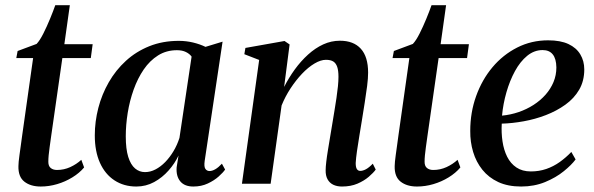

<svg xmlns="http://www.w3.org/2000/svg" viewBox="-20 -688 2224 719"><path d="M171.5 -177.5Q168 -154 165.8 -136.5Q163.5 -119 162.2 -106.2Q161 -93.5 161 -82Q161 -66 170 -58.8Q179 -51.5 193.5 -51.5Q219.5 -51.5 243 -62.2Q266.5 -73 284.5 -89.5L295 -61Q277.5 -40 251 -23.8Q224.5 -7.5 194 1.5Q163.5 10.5 132.5 10.5Q94.5 10.5 71.2 -7.8Q48 -26 49 -66Q49 -72.5 50 -83Q51 -93.5 53 -107.8Q55 -122 57.5 -140.2Q60 -158.5 63 -180.5L104 -470.5H41L46 -497L117 -523.5Q129 -536 142.2 -562.2Q155.5 -588.5 167.5 -617.8Q179.5 -647 187 -668.5H241.5L221 -522.5H327L320 -470.5H213.5Z M746.5 -85.5Q743.5 -64 749 -55.8Q754.5 -47.5 765 -47.5Q774.5 -47.5 786.2 -54.2Q798 -61 811 -75L823 -53Q815.5 -42 798.8 -27Q782 -12 758 -0.8Q734 10.5 704 10.5Q671 10.5 655 -9Q639 -28.5 641.5 -61.5L648.5 -105.5Q635 -76.5 611.5 -49.8Q588 -23 557.2 -6.2Q526.5 10.5 490.5 10.5Q444 10.5 408.8 -12.5Q373.5 -35.5 354.2 -78.5Q335 -121.5 335 -181Q335 -232.5 348.2 -283.8Q361.5 -335 387.5 -380.2Q413.5 -425.5 451.5 -460.2Q489.5 -495 539.2 -515Q589 -535 649.5 -535Q677 -535 703 -528.8Q729 -522.5 749.5 -512.5L813.5 -532ZM697.5 -476Q690 -486.5 676.2 -493.2Q662.5 -500 642.5 -500Q603 -500 572 -480.5Q541 -461 518.2 -427.8Q495.5 -394.5 480.5 -352.5Q465.5 -310.5 458.2 -265.2Q451 -220 451 -177.5Q451 -130 460.2 -100.5Q469.5 -71 485.8 -57.2Q502 -43.5 523 -43.5Q543 -43.5 562.2 -53.5Q581.5 -63.5 598.8 -81.2Q616 -99 629.8 -122Q643.5 -145 652 -171.5Z M1044 -362.5Q1061.5 -397 1084 -428Q1106.5 -459 1133.5 -483.5Q1160.5 -508 1190.5 -521.8Q1220.5 -535.5 1253 -535.5Q1304 -535.5 1331.2 -505.5Q1358.5 -475.5 1358.5 -416Q1358.5 -395 1354.8 -365.8Q1351 -336.5 1345.8 -303.5Q1340.5 -270.5 1335.5 -239Q1331 -210.5 1325.8 -179.8Q1320.5 -149 1316.8 -122.2Q1313 -95.5 1312 -77.5Q1312 -61.5 1316.5 -54.8Q1321 -48 1329 -48Q1338.5 -48 1350 -54Q1361.5 -60 1376 -75L1387 -53Q1378.5 -41 1361 -26Q1343.5 -11 1318.5 -0.2Q1293.5 10.5 1260.5 10.5Q1242 10.5 1228 3.8Q1214 -3 1206.5 -16.8Q1199 -30.5 1199.5 -51Q1199.5 -62.5 1201.8 -82Q1204 -101.5 1208 -125.5Q1212 -149.5 1216.2 -175.2Q1220.5 -201 1224.5 -225Q1228.5 -249 1232.5 -273.5Q1236.5 -298 1240 -321.2Q1243.5 -344.5 1245.5 -364.8Q1247.5 -385 1247.5 -400.5Q1247.5 -423.5 1242.8 -437.5Q1238 -451.5 1228 -457.8Q1218 -464 1200.5 -464Q1181 -464 1157.5 -450Q1134 -436 1111 -411.8Q1088 -387.5 1068 -357Q1048 -326.5 1034.5 -293L993.5 0H886L950.5 -463.5L895 -485L899 -508.5L1045.5 -534.5L1064.5 -521.5Z M1580.5 -177.5Q1577 -154 1574.8 -136.5Q1572.5 -119 1571.2 -106.2Q1570 -93.5 1570 -82Q1570 -66 1579 -58.8Q1588 -51.5 1602.5 -51.5Q1628.5 -51.5 1652 -62.2Q1675.5 -73 1693.5 -89.5L1704 -61Q1686.5 -40 1660 -23.8Q1633.5 -7.5 1603 1.5Q1572.5 10.5 1541.5 10.5Q1503.5 10.5 1480.2 -7.8Q1457 -26 1458 -66Q1458 -72.5 1459 -83Q1460 -93.5 1462 -107.8Q1464 -122 1466.5 -140.2Q1469 -158.5 1472 -180.5L1513 -470.5H1450L1455 -497L1526 -523.5Q1538 -536 1551.2 -562.2Q1564.5 -588.5 1576.5 -617.8Q1588.5 -647 1596 -668.5H1650.5L1630 -522.5H1736L1729 -470.5H1622.5Z M2135.5 -91Q2120.5 -70.5 2091.2 -46.8Q2062 -23 2021.2 -6.2Q1980.5 10.5 1931.5 10.5Q1882 10.5 1846 -6.2Q1810 -23 1786.5 -52.2Q1763 -81.5 1751.8 -119Q1740.5 -156.5 1741 -198Q1741 -267 1763 -328.2Q1785 -389.5 1824.2 -436.2Q1863.5 -483 1916.8 -510Q1970 -537 2032.5 -537Q2079 -537 2108.8 -523Q2138.5 -509 2153.2 -484.2Q2168 -459.5 2168 -428Q2168 -385 2149 -352.2Q2130 -319.5 2097.2 -296Q2064.5 -272.5 2024.2 -257Q1984 -241.5 1941 -233.8Q1898 -226 1859 -225Q1857 -190.5 1861.8 -158.5Q1866.5 -126.5 1879.2 -101Q1892 -75.5 1914 -60.8Q1936 -46 1968 -46Q1998.5 -46 2025.5 -55.2Q2052.5 -64.5 2076 -81.2Q2099.5 -98 2119.5 -119ZM2012 -500.5Q1980.5 -500.5 1954.2 -479Q1928 -457.5 1908.5 -421.8Q1889 -386 1876.5 -342.5Q1864 -299 1860 -255Q1892 -258 1922 -268.2Q1952 -278.5 1977.8 -295Q2003.5 -311.5 2022.8 -333.2Q2042 -355 2052.8 -380.8Q2063.5 -406.5 2063.5 -435.5Q2063 -468 2050 -484.2Q2037 -500.5 2012 -500.5Z"/></svg>

Font: Merriweather 96pt Medium
Style: Italic
Weight: 500
Italic angle: -7.8°
Version: Version 2.101